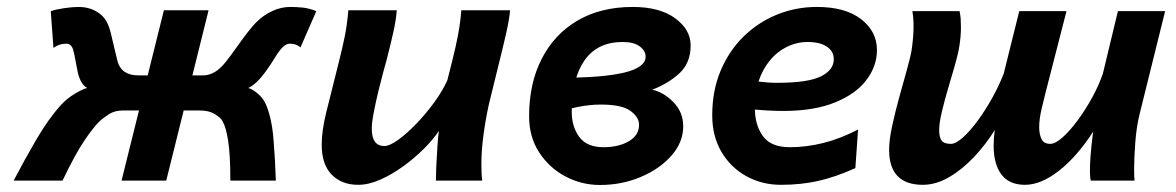

<svg xmlns="http://www.w3.org/2000/svg" viewBox="-20 -523 3406 556"><path d="M584 -493.2 461.4 0H332L454.6 -493.2ZM441.9 -304.7 416.5 -203.1H335.9Q312.5 -203.1 295.7 -192.4Q278.8 -181.6 268.6 -171.9Q251 -155.3 224.4 -116Q197.8 -76.7 161.1 0H19.5Q50.8 -60.1 85.9 -120.1Q121.1 -180.2 157.2 -219.7Q174.3 -238.3 197.8 -252.2Q221.2 -266.1 232.4 -268.1Q212.9 -279.3 205.1 -314Q199.7 -339.8 197.3 -354.5Q194.8 -369.1 191.4 -380.4Q186 -396.5 171.4 -396.5Q151.4 -396.5 134.8 -384.3L127 -490.7Q143.1 -496.1 166.7 -499.5Q190.4 -502.9 208 -502.9Q235.4 -502.9 256.8 -491.2Q278.3 -479.5 288.1 -461.4Q295.4 -448.7 300.8 -427.7Q306.2 -406.7 311 -384.5Q315.9 -362.3 320.3 -345.7Q331.5 -304.7 380.9 -304.7ZM477.5 -203.1 502.9 -304.7H568.8Q585.4 -304.7 602.1 -314.5Q618.7 -324.2 635.3 -345.7Q648.4 -362.3 664.1 -384.5Q679.7 -406.7 695.8 -427.7Q711.9 -448.7 725.1 -461.4Q743.7 -479.5 768.8 -491.2Q793.9 -502.9 820.8 -502.9Q838.4 -502.9 856.9 -501Q875.5 -499 896 -490.7L850.1 -385.7Q838.4 -396.5 819.3 -396.5Q812.5 -396.5 805.4 -391.8Q798.3 -387.2 793 -380.4Q783.7 -369.1 775.1 -354.5Q766.6 -339.8 748 -314Q736.3 -297.9 723.4 -285.6Q710.4 -273.4 698.7 -268.1Q709.5 -266.1 726.1 -252.2Q742.7 -238.3 750.5 -219.7Q767.1 -180.2 772 -120.1Q776.9 -60.1 778.8 0H647Q647 -76.7 640.6 -116Q634.3 -155.3 624.5 -171.9Q619.6 -181.6 602.5 -192.4Q585.4 -203.1 558.1 -203.1Z M1376.5 0H1242.2Q1242.2 -13.2 1243.4 -41Q1244.6 -68.8 1246.6 -98.1Q1248.5 -127.4 1251 -144Q1234.4 -119.1 1207.3 -92Q1180.2 -64.9 1147.5 -41.3Q1114.7 -17.6 1081.1 -2.7Q1047.4 12.2 1017.1 12.2Q969.7 12.2 940.7 -17.1Q911.6 -46.4 911.6 -104.5Q911.6 -124 914.8 -147Q918 -169.9 924.3 -195.8L960 -338.4Q971.7 -384.8 978.3 -417.2Q984.9 -449.7 988.8 -493.2H1128.9Q1127 -465.8 1119.4 -431.4Q1111.8 -397 1099.1 -347.7Q1096.7 -338.9 1089.8 -314Q1083 -289.1 1075.4 -257.8Q1067.9 -226.6 1062.3 -197.3Q1056.6 -168 1056.6 -150.4Q1056.6 -100.1 1093.3 -100.1Q1107.9 -100.1 1132.8 -117.9Q1157.7 -135.7 1185.5 -164.6Q1213.4 -193.4 1237.5 -226.6Q1261.7 -259.8 1275.4 -290.5Q1291 -351.1 1299.1 -386.7Q1307.1 -422.4 1310.5 -445.8Q1314 -469.2 1315.9 -493.2H1457Q1455.1 -467.8 1445.6 -425.8Q1436 -383.8 1422.9 -331.5Q1409.7 -279.3 1396 -222.2Q1386.7 -180.7 1380.4 -134.3Q1374 -87.9 1374 -48.8Q1374 -35.2 1374.5 -22.9Q1375 -10.7 1376.5 0Z M1599.1 -196.3 1607.9 -297.9Q1725.1 -297.9 1787.4 -312.7Q1849.6 -327.6 1849.6 -358.9Q1849.6 -376 1832.5 -388.7Q1815.4 -401.4 1783.2 -401.4Q1709.5 -401.4 1672.6 -348.1Q1635.7 -294.9 1635.7 -198.7Q1635.7 -155.8 1657.7 -126.2Q1679.7 -96.7 1727.5 -96.7Q1771.5 -96.7 1801 -114Q1830.6 -131.3 1830.6 -161.6Q1830.6 -183.6 1805.7 -201.9Q1780.8 -220.2 1719.7 -220.2Q1688.5 -220.2 1653.8 -213.4Q1619.1 -206.5 1599.1 -196.3ZM1512.2 -186.5Q1512.2 -281.2 1548.6 -352.5Q1585 -423.8 1652.3 -463.4Q1719.7 -502.9 1812.5 -502.9Q1890.6 -502.9 1935.3 -470Q1980 -437 1980 -391.6Q1980 -341.3 1948.2 -311.5Q1916.5 -281.7 1868.7 -263.2Q1902.3 -255.9 1930.4 -226.8Q1958.5 -197.8 1958.5 -157.2Q1958.5 -111.3 1924.6 -72.5Q1890.6 -33.7 1835.4 -10.5Q1780.3 12.7 1717.3 12.7Q1664.1 12.7 1617.2 -12.2Q1570.3 -37.1 1541.3 -81.8Q1512.2 -126.5 1512.2 -186.5Z M2464.8 -147.9 2457 -36.1Q2397.9 -9.8 2348.4 1.2Q2298.8 12.2 2241.7 12.2Q2187 12.2 2141.8 -12.5Q2096.7 -37.1 2069.6 -82.5Q2042.5 -127.9 2042.5 -189.5Q2042.5 -260.3 2066.7 -317.9Q2090.8 -375.5 2133.1 -417Q2175.3 -458.5 2230 -480.7Q2284.7 -502.9 2345.7 -502.9Q2427.7 -502.9 2473.6 -467.5Q2519.5 -432.1 2519.5 -377.9Q2519.5 -331.5 2489 -291.3Q2458.5 -251 2397.9 -226.3Q2337.4 -201.7 2248 -201.7Q2228 -201.7 2201.9 -203.1Q2175.8 -204.6 2150.6 -207.3Q2125.5 -210 2108.4 -213.4V-297.9Q2179.7 -283.2 2230.5 -283.2Q2319.8 -283.2 2357.2 -301.8Q2394.5 -320.3 2394.5 -351.6Q2394.5 -374.5 2374.5 -387.9Q2354.5 -401.4 2318.4 -401.4Q2279.3 -401.4 2244.4 -379.2Q2209.5 -356.9 2187.7 -314.2Q2166 -271.5 2166 -209Q2166 -161.1 2189.2 -128.9Q2212.4 -96.7 2267.1 -96.7Q2314.9 -96.7 2364 -108.9Q2413.1 -121.1 2464.8 -147.9Z M2622.1 -490.7H2758.8Q2761.2 -479.5 2762 -467.8Q2762.7 -456.1 2762.7 -444.3Q2762.7 -418 2758.3 -390.6Q2754.9 -367.7 2745.4 -334.7Q2735.8 -301.8 2725.3 -266.1Q2714.8 -230.5 2707.3 -198.7Q2699.7 -167 2699.7 -146Q2699.7 -125.5 2706.8 -116Q2713.9 -106.4 2733.4 -106.4Q2748 -106.4 2768.8 -125.2Q2789.6 -144 2811.8 -174.3Q2834 -204.6 2853.8 -240.2Q2873.5 -275.9 2886.7 -310.1L2931.6 -490.7H3068.4L3007.8 -254.9Q3002.9 -235.8 2996.1 -206.8Q2989.3 -177.7 2989.3 -154.8Q2989.3 -135.3 2995.8 -120.8Q3002.4 -106.4 3021.5 -106.4Q3036.1 -106.4 3057.4 -125.5Q3078.6 -144.5 3101.1 -175Q3123.5 -205.6 3143.1 -241.2Q3162.6 -276.9 3173.8 -310.1L3217.3 -490.7H3354L3280.3 -193.4Q3271 -156.2 3267.6 -110.6Q3264.2 -64.9 3264.2 -33.2Q3264.2 -8.3 3265.6 0H3138.7Q3136.2 -9.8 3136.2 -26.9Q3136.2 -43 3137.9 -69.3Q3139.6 -95.7 3145.5 -141.6Q3099.1 -69.8 3046.9 -28.8Q2994.6 12.2 2948.2 12.2Q2902.3 12.2 2879.9 -17.8Q2857.4 -47.9 2857.4 -101.1Q2857.4 -124 2860.8 -146.5Q2835 -105 2800.8 -68.6Q2766.6 -32.2 2728.5 -10Q2690.4 12.2 2652.3 12.2Q2554.7 12.2 2554.7 -89.4Q2554.7 -117.2 2563.5 -158.2Q2572.3 -199.2 2584.5 -242.9Q2596.7 -286.6 2606.9 -323.5Q2617.2 -360.4 2620.1 -379.4Q2622.6 -396.5 2624 -413.3Q2625.5 -430.2 2625.5 -446.8Q2625.5 -470.7 2622.1 -490.7Z"/></svg>

Font: Andika
Style: Bold Italic
Weight: 700
Italic angle: -14°
Designer: Victor Gaultney, Annie Olsen, Julie Remington, Don Collingsworth, Eric Hays, Becca Hirsbrunner
Foundry: SIL International
Version: Version 6.101